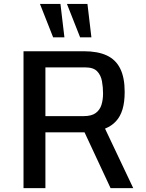

<svg xmlns="http://www.w3.org/2000/svg" viewBox="-20 -977 758 997"><path d="M102.1 0V-710.9H415.5Q487.3 -710.9 534.2 -689.2Q581.1 -667.5 604.2 -620.8Q627.4 -574.2 627.4 -500Q627.4 -446.8 616.2 -409.4Q605 -372.1 582.5 -347.7Q560.1 -323.2 525.4 -309.1L671.9 0H554.2L418.9 -290H215.8V0ZM215.8 -374H414.1Q455.1 -374 476.8 -389.9Q498.5 -405.8 506.8 -432.4Q515.1 -459 515.1 -491.7Q515.1 -524.4 509.5 -555.4Q503.9 -586.4 484.6 -606.7Q465.3 -627 423.3 -627H215.8ZM396 -783.2 327.6 -956.5H434.1L454.6 -783.2ZM255.9 -783.2 187.5 -956.5H293.9L314.5 -783.2Z"/></svg>

Font: Monda Medium
Style: Regular
Weight: 500
Designer: Vernon Adams
Foundry: Vernon Adams
Version: Version 2.200